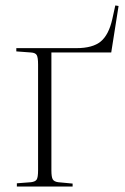

<svg xmlns="http://www.w3.org/2000/svg" viewBox="-20 -686 461 706"><path d="M42 0V-12L94 -16Q110 -18 115 -26Q120 -34 120 -60V-449Q120 -475 115 -483.5Q110 -492 94 -493L40 -497V-509H261Q321 -509 350.5 -533.5Q380 -558 393 -616L404 -666L416 -664L389 -493H169V-59Q169 -35 174 -26.5Q179 -18 194 -16L247 -11V0Z"/></svg>

Font: Literata 72pt ExtraLight
Style: Regular
Weight: 200
Designer: Latin by Veronika Burian and Jose Scaglione. Greek by Irene Vlachou. Cyrillic by Vera Evstafieva.
Foundry: TypeTogether
Version: Version 3.002